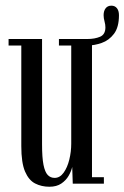

<svg xmlns="http://www.w3.org/2000/svg" viewBox="-20 -664 450 694"><path d="M158.5 11Q130 11 107 -0.8Q84 -12.5 70.5 -44Q57 -75.5 57 -136V-499.5H11V-523H132V-142.5Q132 -94.5 137.2 -68.2Q142.5 -42 152.5 -31.5Q162.5 -21 177.5 -21Q196.5 -21 210 -39.8Q223.5 -58.5 230.5 -87Q237.5 -115.5 237.5 -145V-499.5H193V-523H312.5V-23.5H355.5V0H243L241 -60.5Q237.5 -45 228 -28.5Q218.5 -12 201.5 -0.5Q184.5 11 158.5 11ZM295.5 -499.5V-523Q322.5 -523 341.8 -531.2Q361 -539.5 361 -565Q361 -575 357.8 -586.8Q354.5 -598.5 354.5 -609Q354.5 -624.5 361.8 -634Q369 -643.5 382.5 -643.5Q395.5 -643.5 402.8 -634.2Q410 -625 410 -609Q410 -565.5 392 -541.8Q374 -518 347.5 -508.8Q321 -499.5 295.5 -499.5Z"/></svg>

Font: Imbue 48pt
Style: Regular
Weight: 400
Designer: Tyler Finck
Foundry: Etcetera Type Company
Version: Version 1.102